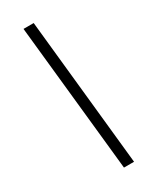

<svg xmlns="http://www.w3.org/2000/svg" viewBox="-222 -818 791 982"><g transform="rotate(-30 173.5 -326.5)"><path d="M197.3 109.4 106.9 -761.7H167L256.8 109.4Z"/></g></svg>

Font: Inter Light
Style: Italic
Weight: 300
Italic angle: -9.3988°
Designer: Rasmus Andersson
Foundry: rsms
Version: Version 4.001;git-66647c0bb